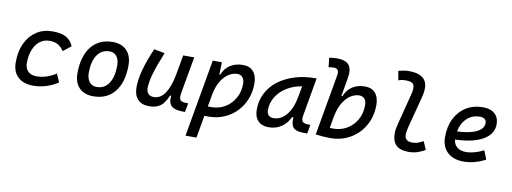

<svg xmlns="http://www.w3.org/2000/svg" viewBox="-72 -1166 4831 1813"><g transform="rotate(10 2344.0 -259.5)"><path d="M271.5 -83Q322.3 -83 370.8 -99.6Q419.4 -116.2 457 -143.1L492.2 -63Q444.3 -30.3 382.8 -10.3Q321.3 9.8 257.3 9.8Q161.1 9.8 108.4 -40Q55.7 -89.8 55.7 -180.2Q55.7 -285.2 92.3 -363Q128.9 -440.9 195.1 -484.1Q261.2 -527.3 350.1 -527.3Q430.2 -527.3 477.5 -502Q524.9 -476.6 549.3 -419.9L473.6 -359.9Q448.2 -398.9 415.5 -416.7Q382.8 -434.6 336.4 -434.6Q283.7 -434.6 243.9 -404.3Q204.1 -374 182.4 -319.3Q160.6 -264.6 160.2 -190.9Q160.6 -139.6 189.7 -111.3Q218.8 -83 271.5 -83Z M831.1 9.8Q744.6 9.8 696 -39.8Q647.5 -89.4 647.5 -177.7Q647.5 -342.8 721.2 -435.1Q794.9 -527.3 925.8 -527.3Q1012.2 -527.3 1060.8 -476.6Q1109.4 -425.8 1109.4 -335Q1109.4 -172.4 1035.9 -81.3Q962.4 9.8 831.1 9.8ZM849.1 -82.5Q922.4 -82.5 963.6 -143.8Q1004.9 -205.1 1004.9 -314Q1004.9 -370.6 980.5 -402.6Q956.1 -434.6 911.6 -434.6Q836.4 -434.6 794.2 -373.5Q752 -312.5 752 -203.6Q752 -146.5 777.6 -114.5Q803.2 -82.5 849.1 -82.5Z M1363.3 10.3Q1294.9 10.3 1257.3 -30.5Q1219.7 -71.3 1219.7 -145Q1219.7 -219.7 1243.9 -310.3Q1268.1 -400.9 1321.8 -527.3L1425.3 -508.3Q1372.1 -378.9 1348.1 -295.7Q1324.2 -212.4 1324.2 -157.2Q1324.2 -121.6 1342.8 -102.1Q1361.3 -82.5 1395 -82.5Q1460 -82.5 1502.4 -145.3Q1544.9 -208 1567.4 -325.7V-325.2L1601.6 -517.6H1707.5L1645 -165.5Q1636.7 -118.7 1649.7 -99.6Q1662.6 -80.6 1705.6 -80.6H1726.6L1711.4 4.9H1688.5Q1611.3 4.9 1579.8 -25.4Q1548.3 -55.7 1556.2 -122.6H1545.4Q1528.8 -81.5 1507.1 -51.8Q1485.4 -22 1451.2 -5.9Q1417 10.3 1363.3 10.3Z M1859.9 224.6H1754.9L1885.3 -517.6H1972.7L1969.2 -399.9H1977.5Q2001.5 -460.9 2052.5 -494.1Q2103.5 -527.3 2175.3 -527.3Q2239.3 -527.3 2274.7 -486.6Q2310.1 -445.8 2310.1 -371.1Q2310.1 -289.6 2282 -220.2Q2253.9 -150.9 2203.1 -99.1Q2152.3 -47.4 2084.2 -18.8Q2016.1 9.8 1936 9.8Q1917.5 9.8 1897.9 8.8ZM1914.6 -84Q1930.2 -83 1946.8 -83Q2020.5 -83 2079.1 -118.2Q2137.7 -153.3 2171.6 -214.1Q2205.6 -274.9 2205.6 -351.6Q2205.6 -391.1 2187.5 -412.8Q2169.4 -434.6 2136.2 -434.6Q2097.2 -434.6 2057.4 -410.9Q2017.6 -387.2 1985.1 -336.7Q1952.6 -286.1 1936 -206.1Z M2513.2 10.3Q2446.8 10.3 2410.6 -27.8Q2374.5 -65.9 2374.5 -135.3Q2374.5 -223.1 2411.9 -294.7Q2449.2 -366.2 2516.6 -417Q2584 -467.8 2674.3 -495.1Q2764.6 -522.5 2870.6 -522.5H2880.4L2815.9 -154.8Q2809.1 -115.7 2822 -98.1Q2835 -80.6 2877.9 -80.6H2897.9L2883.3 4.9H2848.6Q2776.9 4.9 2749.5 -23.9Q2722.2 -52.7 2728.5 -122.6H2715.8Q2686 -59.1 2633.5 -24.4Q2581.1 10.3 2513.2 10.3ZM2544.9 -82.5Q2615.2 -82.5 2667.5 -146Q2719.7 -209.5 2740.7 -325.7L2758.8 -425.3Q2678.7 -413.1 2615.5 -374.3Q2552.2 -335.4 2515.6 -277.1Q2479 -218.8 2479 -147.5Q2479 -116.2 2496.3 -99.4Q2513.7 -82.5 2544.9 -82.5Z M3105.5 9.8Q3069.8 9.8 3034.7 7.1Q2999.5 4.4 2963.9 -0.5L3065.9 -579.6Q3072.8 -617.2 3062 -634.3Q3051.3 -651.4 3021.5 -651.4Q3009.3 -651.4 2997.3 -650.1Q2985.4 -648.9 2973.1 -646L2962.9 -734.9Q2981.4 -739.3 3000 -741Q3018.6 -742.7 3037.1 -742.7Q3122.1 -742.7 3153.8 -701.7Q3185.5 -660.6 3168.9 -569.8L3139.2 -399.9H3149.4Q3172.9 -460.9 3223.4 -494.1Q3273.9 -527.3 3344.7 -527.3Q3408.7 -527.3 3444.1 -486.6Q3479.5 -445.8 3479.5 -371.1Q3479.5 -289.6 3451.4 -220.2Q3423.3 -150.9 3372.6 -99.1Q3321.8 -47.4 3253.7 -18.8Q3185.5 9.8 3105.5 9.8ZM3103 -195.8 3083.5 -84Q3099.6 -83 3116.2 -83Q3189.9 -83 3248.5 -118.2Q3307.1 -153.3 3341.1 -214.1Q3375 -274.9 3375 -351.6Q3375 -391.1 3356.9 -412.8Q3338.9 -434.6 3305.7 -434.6Q3265.6 -434.6 3225.1 -409.7Q3184.6 -384.8 3152.1 -332.3Q3119.6 -279.8 3103 -195.8Z M3854 9.8Q3772.9 9.8 3734.6 -27.6Q3696.3 -64.9 3696.3 -143.6Q3696.3 -178.2 3710.4 -231.9L3786.1 -527.3Q3803.2 -593.8 3789.8 -622.3Q3776.4 -650.9 3710.9 -650.9Q3694.3 -650.9 3677 -648.2Q3659.7 -645.5 3642.6 -638.2L3627.4 -727.1Q3651.9 -733.9 3676.8 -738Q3701.7 -742.2 3726.6 -742.2Q3839.8 -742.2 3880.1 -688Q3920.4 -633.8 3891.1 -521.5L3815.4 -231.9Q3800.8 -176.8 3800.8 -147.9Q3800.8 -83 3873 -83Q3902.8 -83 3925.3 -90.3Q3947.8 -97.7 3979 -114.7L4012.7 -36.1Q3978.5 -16.6 3940.7 -3.4Q3902.8 9.8 3854 9.8Z M4388.2 -83Q4427.2 -83 4471.7 -95.2Q4516.1 -107.4 4557.1 -129.4L4590.8 -45.9Q4543 -19.5 4488.3 -4.9Q4433.6 9.8 4383.8 9.8Q4283.2 9.8 4226.8 -43Q4170.4 -95.7 4170.4 -189.9Q4170.4 -291.5 4208.7 -367.2Q4247.1 -442.9 4315.9 -485.1Q4384.8 -527.3 4476.6 -527.3Q4548.8 -527.3 4589.1 -491.2Q4629.4 -455.1 4629.4 -390.6Q4629.4 -296.4 4533.9 -241.2Q4438.5 -186 4267.6 -181.2Q4272 -134.8 4303.7 -108.9Q4335.4 -83 4388.2 -83ZM4272.5 -259.8Q4392.1 -264.6 4458.5 -297.1Q4524.9 -329.6 4524.9 -384.3Q4524.9 -407.7 4508.8 -421.1Q4492.7 -434.6 4462.9 -434.6Q4389.2 -434.6 4338.6 -387.2Q4288.1 -339.8 4272.5 -259.8Z"/></g></svg>

Font: Cascadia Mono PL
Style: Italic
Weight: 400
Italic angle: -10°
Monospace: yes
Designer: Aaron Bell
Foundry: Saja Typeworks
Version: Version 2404.023; ttfautohint (v1.8.4)